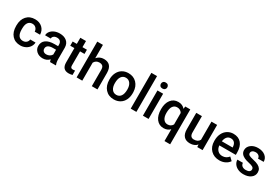

<svg xmlns="http://www.w3.org/2000/svg" viewBox="83 -2015 5041 3484"><g transform="rotate(30 2604.0 -273.5)"><path d="M277.8 -85Q322.3 -85 351.6 -110.8Q380.9 -136.7 382.8 -174.8H494.6Q492.7 -125.5 463.9 -82.8Q435.1 -40 385.7 -15.1Q336.4 9.8 279.3 9.8Q168.5 9.8 103.5 -62Q38.6 -133.8 38.6 -260.3V-272.5Q38.6 -393.1 103 -465.6Q167.5 -538.1 278.8 -538.1Q373 -538.1 432.4 -483.2Q491.7 -428.2 494.6 -338.9H382.8Q380.9 -384.3 351.8 -413.6Q322.8 -442.9 277.8 -442.9Q220.2 -442.9 189 -401.1Q157.7 -359.4 157.2 -274.4V-255.4Q157.2 -169.4 188.2 -127.2Q219.2 -85 277.8 -85Z M899.9 0Q892.1 -15.1 886.2 -49.3Q829.6 9.8 747.6 9.8Q668 9.8 617.7 -35.6Q567.4 -81.1 567.4 -147.9Q567.4 -232.4 630.1 -277.6Q692.9 -322.8 809.6 -322.8H882.3V-357.4Q882.3 -398.4 859.4 -423.1Q836.4 -447.8 789.6 -447.8Q749 -447.8 723.1 -427.5Q697.3 -407.2 697.3 -376H578.6Q578.6 -419.4 607.4 -457.3Q636.2 -495.1 685.8 -516.6Q735.4 -538.1 796.4 -538.1Q889.2 -538.1 944.3 -491.5Q999.5 -444.8 1001 -360.4V-122.1Q1001 -50.8 1021 -8.3V0ZM769.5 -85.4Q804.7 -85.4 835.7 -102.5Q866.7 -119.6 882.3 -148.4V-248H818.4Q752.4 -248 719.2 -225.1Q686 -202.1 686 -160.2Q686 -126 708.7 -105.7Q731.4 -85.4 769.5 -85.4Z M1273.9 -656.7V-528.3H1367.2V-440.4H1273.9V-145.5Q1273.9 -115.2 1285.9 -101.8Q1297.9 -88.4 1328.6 -88.4Q1349.1 -88.4 1370.1 -93.3V-1.5Q1329.6 9.8 1292 9.8Q1155.3 9.8 1155.3 -141.1V-440.4H1068.4V-528.3H1155.3V-656.7Z M1574.7 -470.7Q1632.8 -538.1 1721.7 -538.1Q1890.6 -538.1 1893.1 -345.2V0H1774.4V-340.8Q1774.4 -395.5 1750.7 -418.2Q1727.1 -440.9 1681.2 -440.9Q1609.9 -440.9 1574.7 -377.4V0H1456.1V-750H1574.7Z M1990.7 -269Q1990.7 -346.7 2021.5 -408.9Q2052.2 -471.2 2107.9 -504.6Q2163.6 -538.1 2235.8 -538.1Q2342.8 -538.1 2409.4 -469.2Q2476.1 -400.4 2481.4 -286.6L2481.9 -258.8Q2481.9 -180.7 2451.9 -119.1Q2421.9 -57.6 2366 -23.9Q2310.1 9.8 2236.8 9.8Q2125 9.8 2057.9 -64.7Q1990.7 -139.2 1990.7 -263.2ZM2109.4 -258.8Q2109.4 -177.2 2143.1 -131.1Q2176.8 -85 2236.8 -85Q2296.9 -85 2330.3 -131.8Q2363.8 -178.7 2363.8 -269Q2363.8 -349.1 2329.3 -396Q2294.9 -442.9 2235.8 -442.9Q2177.7 -442.9 2143.6 -396.7Q2109.4 -350.6 2109.4 -258.8Z M2708.5 0H2589.8V-750H2708.5Z M2963.9 0H2845.2V-528.3H2963.9ZM2837.9 -665.5Q2837.9 -692.9 2855.2 -710.9Q2872.6 -729 2904.8 -729Q2937 -729 2954.6 -710.9Q2972.2 -692.9 2972.2 -665.5Q2972.2 -638.7 2954.6 -620.8Q2937 -603 2904.8 -603Q2872.6 -603 2855.2 -620.8Q2837.9 -638.7 2837.9 -665.5Z M3070.8 -268.6Q3070.8 -392.6 3127.4 -465.3Q3184.1 -538.1 3280.8 -538.1Q3369.1 -538.1 3420.9 -476.1L3427.7 -528.3H3533.2V203.1H3414.6V-44.9Q3362.8 9.8 3279.8 9.8Q3185.1 9.8 3127.9 -64.2Q3070.8 -138.2 3070.8 -268.6ZM3189.5 -258.3Q3189.5 -177.2 3221.4 -131.1Q3253.4 -85 3310.1 -85Q3380.4 -85 3414.6 -145V-385.3Q3380.4 -442.9 3311 -442.9Q3254.4 -442.9 3221.9 -397.5Q3189.5 -352.1 3189.5 -258.3Z M3981 -51.8Q3928.7 9.8 3832.5 9.8Q3746.6 9.8 3702.4 -40.5Q3658.2 -90.8 3658.2 -186V-528.3H3776.9V-187.5Q3776.9 -86.9 3860.4 -86.9Q3946.8 -86.9 3977.1 -148.9V-528.3H4095.7V0H3983.9Z M4449.2 9.8Q4336.4 9.8 4266.4 -61.3Q4196.3 -132.3 4196.3 -250.5V-265.1Q4196.3 -344.2 4226.8 -406.5Q4257.3 -468.8 4312.5 -503.4Q4367.7 -538.1 4435.5 -538.1Q4543.5 -538.1 4602.3 -469.2Q4661.1 -400.4 4661.1 -274.4V-226.6H4315.9Q4321.3 -161.1 4359.6 -123Q4397.9 -85 4456.1 -85Q4537.6 -85 4588.9 -150.9L4652.8 -89.8Q4621.1 -42.5 4568.1 -16.4Q4515.1 9.8 4449.2 9.8ZM4435.1 -442.9Q4386.2 -442.9 4356.2 -408.7Q4326.2 -374.5 4317.9 -313.5H4543.9V-322.3Q4540 -381.8 4512.2 -412.4Q4484.4 -442.9 4435.1 -442.9Z M5049.3 -143.6Q5049.3 -175.3 5023.2 -191.9Q4997.1 -208.5 4936.5 -221.2Q4876 -233.9 4835.4 -253.4Q4746.6 -296.4 4746.6 -377.9Q4746.6 -446.3 4804.2 -492.2Q4861.8 -538.1 4950.7 -538.1Q5045.4 -538.1 5103.8 -491.2Q5162.1 -444.3 5162.1 -369.6H5043.5Q5043.5 -403.8 5018.1 -426.5Q4992.7 -449.2 4950.7 -449.2Q4911.6 -449.2 4887 -431.2Q4862.3 -413.1 4862.3 -382.8Q4862.3 -355.5 4885.3 -340.3Q4908.2 -325.2 4978 -309.8Q5047.9 -294.4 5087.6 -273.2Q5127.4 -252 5146.7 -222.2Q5166 -192.4 5166 -149.9Q5166 -78.6 5106.9 -34.4Q5047.9 9.8 4952.1 9.8Q4887.2 9.8 4836.4 -13.7Q4785.6 -37.1 4757.3 -78.1Q4729 -119.1 4729 -166.5H4844.2Q4846.7 -124.5 4876 -101.8Q4905.3 -79.1 4953.6 -79.1Q5000.5 -79.1 5024.9 -96.9Q5049.3 -114.7 5049.3 -143.6Z"/></g></svg>

Font: Vazir Medium FD
Style: Medium-FD
Weight: 500
Designer: Saber Rastikerdar
Foundry: Saber Rastikerdar
Version: Version 30.0.0